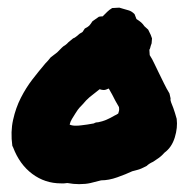

<svg xmlns="http://www.w3.org/2000/svg" viewBox="-20 -673 485 494"><path d="M11.7 -297.9Q6.8 -334 13.7 -364.7Q20.5 -395.5 33.7 -421.4Q46.9 -447.3 63.5 -468.8Q80.1 -490.2 96.7 -509.8Q100.6 -513.7 104 -517.6Q107.4 -521.5 110.4 -525.4Q116.2 -530.3 120.6 -533.2Q125 -536.1 127 -538.1Q135.7 -546.9 139.6 -550.8Q143.6 -554.7 147.5 -556.6Q150.4 -558.6 152.3 -560.5Q154.3 -562.5 156.2 -564.5L168 -574.2Q171.9 -575.2 177.7 -580.1Q184.6 -586.9 192.4 -590.8L198.2 -599.6Q206.1 -603.5 209.5 -606.9Q212.9 -610.4 217.8 -618.2L234.4 -629.9Q238.3 -630.9 244.1 -630.9Q251 -637.7 255.9 -642.6Q260.7 -647.5 268.6 -652.3L287.1 -653.3Q293 -651.4 296.9 -650.4Q302.7 -648.4 310.5 -646.5Q318.4 -644.5 326.2 -636.7L331.1 -624Q338.9 -619.1 343.3 -615.2Q347.7 -611.3 351.6 -605.5L361.3 -596.7Q366.2 -586.9 367.7 -583.5Q369.1 -580.1 371.1 -574.2L370.1 -561.5Q367.2 -553.7 366.7 -550.8Q366.2 -547.9 364.3 -544.9L365.2 -531.2Q372.1 -520.5 377.4 -508.8Q382.8 -497.1 388.7 -485.4Q395.5 -471.7 401.9 -458.5Q408.2 -445.3 416 -432.6L418.9 -419.9Q418 -415 420.4 -409.2Q422.9 -403.3 425.8 -395.5Q427.7 -389.6 430.2 -382.3Q432.6 -375 434.6 -367.2Q437.5 -344.7 429.7 -319.3Q421.9 -293.9 403.3 -280.3Q396.5 -272.5 389.2 -267.1Q381.8 -261.7 374 -256.8Q363.3 -252 357.4 -246.1Q342.8 -238.3 335 -236.3Q327.1 -234.4 320.3 -232.4Q303.7 -224.6 281.7 -216.8Q259.8 -209 240.2 -209Q225.6 -205.1 212.9 -202.1Q200.2 -199.2 183.6 -199.2Q168.9 -199.2 153.3 -202.1Q148.4 -201.2 145 -201.2Q141.6 -201.2 136.7 -201.2Q95.7 -201.2 63 -225.6Q30.3 -250 13.7 -293.9ZM173.8 -380.9Q168.9 -373 165 -366.7Q161.1 -360.4 159.2 -352.5Q165 -349.6 174.8 -349.6Q182.6 -349.6 189.5 -350.6Q196.3 -351.6 204.1 -352.5L221.7 -355.5Q225.6 -358.4 232.4 -358.4Q243.2 -360.4 253.4 -364.7Q263.7 -369.1 275.4 -376Q278.3 -377 284.2 -380.9Q287.1 -389.6 286.6 -392.1Q286.1 -394.5 286.1 -397.5Q281.2 -405.3 276.9 -413.6Q272.5 -421.9 268.6 -429.7Q266.6 -433.6 264.2 -437.5Q261.7 -441.4 259.8 -445.3Q252 -441.4 247.1 -441.4Q242.2 -441.4 236.3 -443.4Q219.7 -430.7 210.4 -422.9Q201.2 -415 193.4 -405.3Q183.6 -395.5 180.2 -390.6Q176.8 -385.7 173.8 -380.9Z"/></svg>

Font: Permanent Marker
Style: Regular
Weight: 400
Designer: Font Diner, Inc
Foundry: Font Diner, Inc
Version: Version 1.000